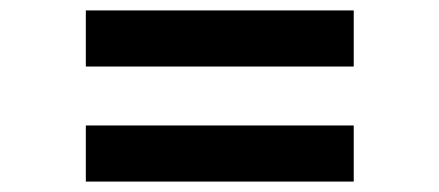

<svg xmlns="http://www.w3.org/2000/svg" viewBox="-20 -599 842 368"><path d="M658 -471.5V-579H144.5V-471.5ZM658 -251V-358.5H144.5V-251Z"/></svg>

Font: Spartan SemiBold
Style: Regular
Weight: 600
Designer: Matt Bailey, Mirko Velimirovic
Foundry: Matt Bailey
Version: Version 1.003